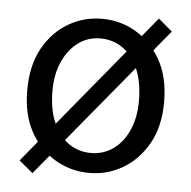

<svg xmlns="http://www.w3.org/2000/svg" viewBox="-44 -559 631 633"><g transform="rotate(5 271.0 -243.0)"><path d="M272 12Q212 12 160 -18Q108 -48 76.5 -104.5Q45 -161 45 -242Q45 -324 76.5 -381Q108 -438 159.5 -468Q211 -498 271 -498Q331 -498 382.5 -468Q434 -438 466 -381Q498 -324 498 -242Q498 -161 466 -104.5Q434 -48 383 -18Q332 12 272 12ZM272 -54Q313 -54 345.5 -77Q378 -100 396.5 -142Q415 -184 415 -238Q415 -298 397 -342Q379 -386 346 -409.5Q313 -433 271 -433Q229 -433 197 -409Q165 -385 146.5 -343.5Q128 -302 128 -247Q128 -187 146.5 -143.5Q165 -100 197.5 -77Q230 -54 272 -54ZM86 29 40 -9 457 -515 503 -476Z"/></g></svg>

Font: Source Sans 3
Style: Regular
Weight: 400
Designer: Paul D. Hunt
Foundry: Adobe
Version: Version 3.046;hotconv 1.0.118;makeotfexe 2.5.65603